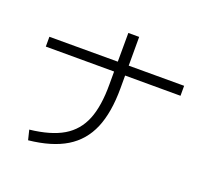

<svg xmlns="http://www.w3.org/2000/svg" viewBox="-123 -894 1110 1024"><g transform="rotate(20 432.0 -381.5)"><path d="M437.5 -451.2V-522.9L49.8 -523.4V-579.1H438L438.5 -742.2H500V-579.1H814.5V-522.5L500 -522.9V-451.2Q500 -313 461.9 -223.1Q423.8 -133.3 343 -84.2Q262.2 -35.2 131.8 -21.5L118.2 -77.1Q236.8 -90.3 306.2 -131.6Q375.5 -172.9 406.7 -249.8Q438 -326.7 437.5 -451.2Z"/></g></svg>

Font: Pretendard GOV Light
Style: Regular
Weight: 300
Designer: Base glyphs from Inter by Rasmus Andersson; Hangeul glyphs from Noto Sans CJK(Source Han Sans) by Jang Soo-young and Kan
Foundry: Kil Hyung-jin
Version: Version 1.309